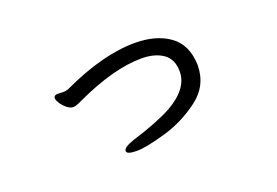

<svg xmlns="http://www.w3.org/2000/svg" viewBox="-67 -585 1134 787"><g transform="rotate(-20 500.0 -191.5)"><path d="M419 18Q458 18 543.5 -6.5Q629 -31 700.5 -85Q772 -139 772 -229Q769 -318 710.5 -359.5Q652 -401 560 -401Q420 -401 239 -316Q228 -312 215 -312L193 -313Q175 -313 175 -299Q175 -292 183.5 -278Q192 -264 206.5 -252Q221 -240 235 -240Q247 -240 273 -253Q442 -332 564 -332Q622 -332 658 -307Q694 -282 694 -228Q694 -153 595 -97Q529 -62 418 -28Q374 -13 374 3Q374 18 419 18Z"/></g></svg>

Font: LXGW WenKai TC
Style: Bold
Weight: 700
Designer: LXGW / Fontworks Inc.
Foundry: LXGW / Fontworks Inc.
Version: Version 1.330;April 28, 2024